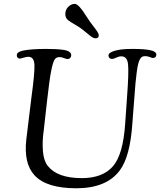

<svg xmlns="http://www.w3.org/2000/svg" viewBox="-20 -962 833 999"><path d="M408.2 -809.1Q394 -820.3 369.9 -834.2Q345.7 -848.1 335 -856.4Q319.8 -868.2 319.8 -888.7Q319.8 -911.6 335.4 -926.8Q351.1 -941.9 369.1 -941.9Q382.8 -941.9 404.8 -913.1Q412.1 -904.3 425 -883.8Q438 -863.3 450.2 -846.2Q456.5 -837.9 464.8 -826.9Q473.1 -815.9 477.3 -810.3Q481.4 -804.7 485.8 -798.1Q490.2 -791.5 491.9 -786.9Q493.7 -782.2 493.7 -777.3Q493.7 -762.7 477.5 -762.7Q470.7 -762.7 463.9 -766.1Q457 -769.5 451.7 -773.7Q446.3 -777.8 432.9 -789.1Q419.4 -800.3 408.2 -809.1ZM678.7 -449.7 668.5 -316.9Q656.7 -148.4 604.5 -77.1Q535.6 17.6 377 17.6Q221.7 17.6 159.7 -49.8Q102.1 -112.3 117.2 -238.8L143.6 -455.6Q161.1 -583.5 159.2 -625Q157.2 -666.5 127.4 -666.5Q117.7 -666.5 102.5 -661.9Q87.4 -657.2 83.5 -657.2Q76.2 -657.2 71.8 -661.9Q67.4 -666.5 67.4 -673.8Q67.4 -683.6 75 -689.2Q82.5 -694.8 99.6 -698.7Q142.1 -707.5 219.7 -707.5Q276.9 -707.5 309.6 -702.6Q350.6 -696.8 350.6 -674.3Q350.6 -667 345.5 -660.9Q340.3 -654.8 330.6 -654.8Q325.7 -654.8 312.7 -659.9Q299.8 -665 289.6 -665Q272.9 -665 264.2 -652.1Q255.4 -639.2 246.1 -592Q236.8 -544.9 225.6 -443.4L207 -278.8Q199.2 -224.1 203.4 -174.6Q207.5 -125 229 -98.1Q279.3 -35.2 405.8 -35.2Q515.1 -35.2 568.8 -98.1Q620.6 -159.2 631.3 -318.8L640.6 -451.2Q650.9 -587.4 646.2 -628.2Q641.6 -668.9 611.3 -668.9Q599.1 -668.9 584.7 -662.1Q570.3 -655.3 564 -655.3Q554.2 -655.3 549.3 -660.6Q544.4 -666 544.4 -673.8Q544.4 -688 576.9 -697.8Q609.4 -707.5 668.5 -707.5Q731.9 -707.5 762.7 -700.7Q793.5 -693.8 793.5 -677.7Q793.5 -669.4 788.6 -664.8Q783.7 -660.2 775.4 -660.2Q771 -660.2 759.8 -665Q748.5 -669.9 735.4 -669.9Q726.1 -669.9 719.7 -666.7Q713.4 -663.6 708 -653.6Q702.6 -643.6 699 -629.4Q695.3 -615.2 691.7 -588.6Q688 -562 685.1 -530.5Q682.1 -499 678.7 -449.7Z"/></svg>

Font: Cooper*
Style: Italic
Weight: 400
Italic angle: -7°
Designer: Owen Earl
Foundry: indestructible type*
Version: Version 0.001